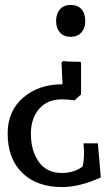

<svg xmlns="http://www.w3.org/2000/svg" viewBox="-20 -523 443 777"><path d="M325 -438Q325 -409 309.5 -391.5Q294 -374 266 -374Q238 -374 222.5 -391.5Q207 -409 207 -438Q207 -467 222.5 -485Q238 -503 266 -503Q294 -503 309.5 -486Q325 -469 325 -438ZM105 18Q105 87 137 132Q169 177 230 177Q280 177 314 151Q320 130 320 93L318 57H376L388 195Q303 234 231 234Q129 234 70 176.5Q11 119 11 17Q11 -74 74 -128Q137 -182 233 -182L229 -270L236 -276Q254 -273 304 -273L308 -270V-141L282 -117Q252 -121 231 -121Q172 -121 138.5 -82.5Q105 -44 105 18Z"/></svg>

Font: Andada
Style: Regular
Weight: 400
Designer: Carolina Giovagnoli
Foundry: Carolina Giovagnoli
Version: Version 1.003